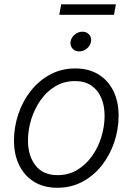

<svg xmlns="http://www.w3.org/2000/svg" viewBox="-20 -867 621 898"><path d="M248 11.2Q185.5 11.2 140.1 -16.4Q94.7 -43.9 70.1 -93.8Q45.4 -143.6 45.4 -209.5Q45.4 -272.9 65.7 -333.3Q85.9 -393.6 123.8 -441.7Q161.6 -489.7 214.4 -518.3Q267.1 -546.9 332 -546.9Q394.5 -546.9 439.9 -519.3Q485.4 -491.7 510 -442.1Q534.7 -392.6 534.7 -326.2Q534.7 -262.2 514.4 -201.9Q494.1 -141.6 456.1 -93.3Q418 -44.9 365.2 -16.8Q312.5 11.2 248 11.2ZM249.5 -47.9Q300.8 -47.9 341.6 -72.5Q382.3 -97.2 410.9 -137.7Q439.5 -178.2 454.3 -227.3Q469.2 -276.4 469.2 -325.2Q469.2 -372.6 453.6 -409.2Q438 -445.8 407.2 -466.8Q376.5 -487.8 330.6 -487.8Q279.8 -487.8 239.3 -463.6Q198.7 -439.5 170.2 -398.9Q141.6 -358.4 126.2 -309.1Q110.8 -259.8 110.8 -209.5Q110.8 -139.2 145.8 -93.5Q180.7 -47.9 249.5 -47.9ZM350.1 -626.5Q330.6 -626.5 318.8 -640.1Q307.1 -653.8 310.1 -672.9Q313.5 -691.9 329.8 -705.3Q346.2 -718.8 365.7 -718.8Q385.3 -718.8 397 -705.3Q408.7 -691.9 405.8 -672.9Q402.8 -653.8 386.5 -640.1Q370.1 -626.5 350.1 -626.5ZM522 -846.7 513.2 -797.9H257.3L266.1 -846.7Z"/></svg>

Font: Inter 18pt Light
Style: Italic
Weight: 300
Italic angle: -9.3988°
Designer: Rasmus Andersson
Foundry: rsms
Version: Version 4.001;git-66647c0bb